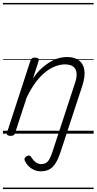

<svg xmlns="http://www.w3.org/2000/svg" viewBox="-20 -905 654 1300"><path d="M391 121Q374 173 355 202Q336 231 312 243Q288 255 255 255Q224 255 195.5 237.5Q167 220 150 188Q145 179 146 170.5Q147 162 158 154Q169 147 177 148Q185 149 191 158Q206 182 222.5 194Q239 206 260 206Q289 206 305.5 186Q322 166 339 111L487 -340Q501 -380 498.5 -409Q496 -438 476.5 -453.5Q457 -469 419 -469Q389 -469 355.5 -456.5Q322 -444 288 -417.5Q254 -391 221.5 -347.5Q189 -304 160 -243L82 -4Q79 6 72.5 10.5Q66 15 51 15Q39 15 31 10Q23 5 27 -6L186 -494Q190 -506 196.5 -510.5Q203 -515 216 -515Q233 -515 239 -509Q245 -503 241 -491L203 -373Q231 -415 261.5 -442.5Q292 -470 322 -487.5Q352 -505 380 -512Q408 -519 433 -519Q483 -519 513.5 -497Q544 -475 551 -431.5Q558 -388 537 -323ZM0 365H614V375H0ZM0 -20H614V0H0ZM0 -505H614V-500H0ZM0 -885H614V-875H0Z"/></svg>

Font: Playwrite DK Loopet Guides
Style: Regular
Weight: 400
Designer: Veronika Burian, José Scaglione
Foundry: TypeTogether
Version: Version 1.003